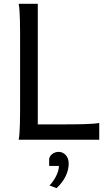

<svg xmlns="http://www.w3.org/2000/svg" viewBox="-20 -733 567 1007"><path d="M178.2 -80.6V-712.9H78.1C85.4 -673.8 85.4 -596.7 85.4 -500.5V-212.4C85.4 -116.2 85.4 -39.1 78.1 0H500.5V-87.9C461.4 -81.1 383.8 -80.6 287.6 -80.6ZM237.8 137.2H289.1C289.1 173.8 260.7 218.8 239.7 239.7L276.4 253.9C319.3 214.4 340.3 168.9 340.3 124C340.3 87.9 316.4 63.5 287.6 63.5C266.1 63.5 242.2 77.1 237.8 100.1Z"/></svg>

Font: Andika
Style: Regular
Weight: 400
Designer: Victor Gaultney, Annie Olsen, Julie Remington, Don Collingsworth, Eric Hays
Foundry: SIL International
Version: Version 1.000